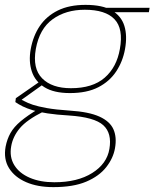

<svg xmlns="http://www.w3.org/2000/svg" viewBox="-51 -536 634 788"><path d="M168 232Q103 232 56 211.5Q9 191 -14 154Q-37 117 -28 66Q-22 35 -8 10Q6 -15 34 -38.5Q62 -62 107 -89L127 -78Q59 -44 30.5 -10Q2 24 -5 64Q-13 108 7.5 141.5Q28 175 71 193.5Q114 212 172 212Q267 212 327.5 174Q388 136 398 75Q409 11 373 -22Q337 -55 232 -62Q181 -65 145 -70.5Q109 -76 84 -83.5Q59 -91 42 -99.5Q25 -108 12 -117L14 -133L112 -201L132 -194L27 -119L23 -133Q36 -128 49.5 -120.5Q63 -113 84 -106Q105 -99 141 -92.5Q177 -86 236 -82Q314 -77 357 -57.5Q400 -38 414.5 -5.5Q429 27 421 72Q414 113 385 150Q356 187 303 209.5Q250 232 168 232ZM236 -154Q170 -154 131.5 -178Q93 -202 79.5 -243Q66 -284 75 -334Q85 -389 112.5 -429.5Q140 -470 186.5 -493Q233 -516 300 -516Q370 -516 408.5 -493Q447 -470 459.5 -429.5Q472 -389 462 -334Q453 -284 426 -243Q399 -202 352.5 -178Q306 -154 236 -154ZM240 -174Q329 -174 378.5 -217Q428 -260 441 -335Q456 -418 419 -457Q382 -496 297 -496Q219 -496 165 -457Q111 -418 96 -335Q82 -255 122 -214.5Q162 -174 240 -174ZM389 -486 383 -504H563L560 -486Z"/></svg>

Font: DM Sans Thin
Style: Italic
Weight: 250
Italic angle: -10°
Designer: Colophon Foundry, Jonny Pinhorn
Foundry: Colophon Foundry
Version: Version 4.004;gftools[0.9.30]